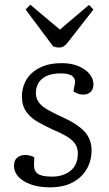

<svg xmlns="http://www.w3.org/2000/svg" viewBox="-20 -790 466 824"><path d="M204 -32Q251 -32 282.5 -57Q314 -82 314 -131Q314 -158 300.5 -175.5Q287 -193 262.5 -207Q238 -221 206 -234Q174 -249 143.5 -266Q113 -283 93.5 -309.5Q74 -336 74 -378Q74 -400 82.5 -425Q91 -450 111 -471Q131 -492 164 -505.5Q197 -519 246 -519Q285 -519 315.5 -506.5Q346 -494 363.5 -473.5Q381 -453 381 -428Q381 -407 369 -395.5Q357 -384 337 -384Q324 -384 313 -388.5Q302 -393 295 -398L301 -429Q306 -449 292 -462Q278 -475 241 -475Q202 -475 178 -463Q154 -451 144 -432Q134 -413 134 -391Q134 -368 146.5 -351Q159 -334 181.5 -321Q204 -308 233 -294Q259 -283 283.5 -269.5Q308 -256 328.5 -239Q349 -222 361 -199Q373 -176 373 -145Q373 -100 352 -64Q331 -28 291.5 -7Q252 14 194 14Q149 14 114 2Q79 -10 59.5 -31Q40 -52 40 -78Q40 -103 54.5 -114Q69 -125 88 -125Q99 -125 109.5 -122Q120 -119 127 -115L126 -84Q125 -57 142 -44.5Q159 -32 204 -32ZM90 -749 110 -770 237 -663 362 -769 381 -749 274 -612Q265 -599 255.5 -592.5Q246 -586 234 -586Q227 -586 220.5 -587.5Q214 -589 208 -591Z"/></svg>

Font: Literata Light
Style: Italic
Weight: 300
Italic angle: -2°
Designer: Latin by Veronika Burian and Jose Scaglione. Greek by Irene Vlachou. Cyrillic by Vera Evstafieva
Foundry: TypeTogether
Version: Version 3.103;gftools[0.9.29]